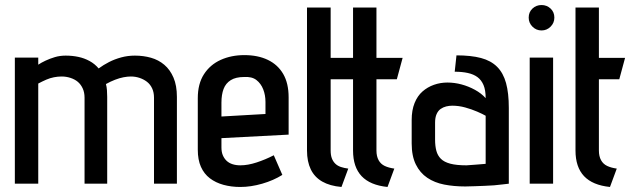

<svg xmlns="http://www.w3.org/2000/svg" viewBox="-20 -730 2532 763"><path d="M592 -342V0H683V-345Q683 -390 669.5 -421.5Q656 -453 633 -472.5Q610 -492 580 -500.5Q550 -509 516 -509Q488 -509 462 -502Q436 -495 413.5 -483.5Q391 -472 372 -458Q357 -476 336 -487.5Q315 -499 291 -504Q267 -509 241 -509Q218 -509 198 -503Q178 -497 161 -489Q144 -481 132 -473V-501H39V0H132V-398Q149 -407 164 -413.5Q179 -420 194.5 -423Q210 -426 225 -426Q243 -426 260 -420.5Q277 -415 289 -405Q301 -395 308.5 -379Q316 -363 316 -342V0H406V-345Q406 -359 405 -372Q404 -385 401 -396Q419 -406 437 -413Q455 -420 471 -423Q487 -426 500 -426Q518 -426 534.5 -420.5Q551 -415 564 -405Q577 -395 584.5 -379Q592 -363 592 -342Z M860 -144V-181L1127 -195V-343Q1127 -399 1105.5 -436Q1084 -473 1044.5 -492Q1005 -511 951 -511Q899 -511 857 -492Q815 -473 790.5 -435Q766 -397 766 -340V-135Q766 -95 778.5 -67Q791 -39 814 -21.5Q837 -4 868 4.5Q899 13 935 13Q977 13 1022 0Q1067 -13 1102 -35L1068 -113Q1035 -96 1000 -84.5Q965 -73 935 -73Q918 -73 904 -77.5Q890 -82 880.5 -91Q871 -100 865.5 -113Q860 -126 860 -144ZM1035 -325V-277L860 -267V-322Q860 -354 868.5 -376.5Q877 -399 897 -411.5Q917 -424 950 -424Q981 -426 999 -412Q1017 -398 1026 -375Q1035 -352 1035 -325Z M1294 -132V-415H1393V-500H1294V-700H1200V-132Q1200 -88 1215 -57Q1230 -26 1260.5 -8.5Q1291 9 1337 13L1364 -60Q1348 -62 1334.5 -66.5Q1321 -71 1312 -80Q1303 -89 1298.5 -101.5Q1294 -114 1294 -132ZM1476 -132V-415H1557L1580 -500H1476V-700H1383V-132Q1383 -66 1417 -30Q1451 6 1520 13L1547 -60Q1525 -63 1509 -70.5Q1493 -78 1484.5 -93.5Q1476 -109 1476 -132Z M1910 -340Q1893 -359 1867.5 -373Q1842 -387 1814 -394.5Q1786 -402 1758 -402Q1730 -402 1704.5 -393Q1679 -384 1659 -366.5Q1639 -349 1627.5 -320.5Q1616 -292 1616 -253V-160Q1616 -110 1632.5 -76.5Q1649 -43 1678 -23.5Q1707 -4 1745.5 3.5Q1784 11 1829 11Q1847 11 1866.5 10Q1886 9 1905.5 8.5Q1925 8 1943 6.5Q1961 5 1976 3Q1991 1 2002 0V-301Q2002 -360 1991 -400Q1980 -440 1955.5 -464.5Q1931 -489 1891.5 -499.5Q1852 -510 1794 -510L1787 -445Q1816 -445 1839 -440Q1862 -435 1877.5 -423.5Q1893 -412 1901.5 -392Q1910 -372 1910 -340ZM1910 -270V-79Q1910 -79 1905.5 -78.5Q1901 -78 1893 -77.5Q1885 -77 1875 -76Q1865 -75 1854.5 -74.5Q1844 -74 1834 -73Q1794 -73 1769.5 -79.5Q1745 -86 1732 -99Q1719 -112 1714 -131Q1709 -150 1709 -175V-243Q1709 -263 1715 -276.5Q1721 -290 1731 -297Q1741 -304 1753 -307Q1765 -310 1777 -310Q1803 -310 1828.5 -303Q1854 -296 1876 -286.5Q1898 -277 1910 -270Z M2085 0H2178V-501H2085ZM2132 -710Q2111 -710 2096 -696Q2081 -682 2081 -660Q2081 -639 2096 -624Q2111 -609 2132 -609Q2153 -609 2168 -624Q2183 -639 2183 -660Q2183 -682 2168 -696Q2153 -710 2132 -710Z M2360 -132V-415H2441L2464 -500H2360V-700H2267V-132Q2267 -66 2301 -30Q2335 6 2404 13L2431 -60Q2409 -63 2393 -70.5Q2377 -78 2368.5 -93.5Q2360 -109 2360 -132Z"/></svg>

Font: Advent Pro SemiBold
Style: Regular
Weight: 600
Designer: VivaRado, Andreas Kalpakidis
Foundry: VivaRado, Andreas Kalpakidis
Version: Version 3.000